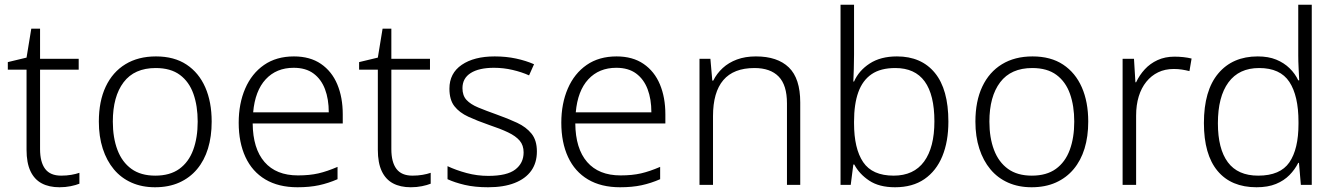

<svg xmlns="http://www.w3.org/2000/svg" viewBox="-20 -780 5641 810"><path d="M238 -39Q261 -39 281 -42.5Q301 -46 315 -51V-5Q300 1 278 5.5Q256 10 231 10Q187 10 156 -6.5Q125 -23 108.5 -58Q92 -93 92 -148V-486H13V-518L92 -537L112 -659H149V-532H312V-486H149V-151Q149 -96 170.5 -67.5Q192 -39 238 -39Z M873 -267Q873 -204 857.5 -153.5Q842 -103 811.5 -66.5Q781 -30 736.5 -10Q692 10 634 10Q579 10 535 -9.5Q491 -29 460.5 -65.5Q430 -102 413.5 -153Q397 -204 397 -267Q397 -353 426 -414.5Q455 -476 509 -509Q563 -542 638 -542Q715 -542 767 -507.5Q819 -473 846 -411.5Q873 -350 873 -267ZM456 -267Q456 -199 475.5 -147.5Q495 -96 534.5 -67.5Q574 -39 635 -39Q697 -39 736.5 -67.5Q776 -96 795 -147.5Q814 -199 814 -267Q814 -333 796 -384Q778 -435 739 -464Q700 -493 637 -493Q547 -493 501.5 -433Q456 -373 456 -267Z M1220 -542Q1288 -542 1334 -510.5Q1380 -479 1403 -424Q1426 -369 1426 -298V-259H1046Q1047 -153 1096 -96.5Q1145 -40 1237 -40Q1286 -40 1323 -48.5Q1360 -57 1404 -76V-24Q1365 -7 1325.5 1.5Q1286 10 1235 10Q1155 10 1099.5 -23Q1044 -56 1015.5 -117.5Q987 -179 987 -262Q987 -343 1014.5 -406.5Q1042 -470 1094 -506Q1146 -542 1220 -542ZM1219 -494Q1146 -494 1101 -445.5Q1056 -397 1048 -306H1367Q1367 -362 1351 -404Q1335 -446 1302.5 -470Q1270 -494 1219 -494Z M1720 -39Q1743 -39 1763 -42.5Q1783 -46 1797 -51V-5Q1782 1 1760 5.5Q1738 10 1713 10Q1669 10 1638 -6.5Q1607 -23 1590.5 -58Q1574 -93 1574 -148V-486H1495V-518L1574 -537L1594 -659H1631V-532H1794V-486H1631V-151Q1631 -96 1652.5 -67.5Q1674 -39 1720 -39Z M2245 -141Q2245 -93 2221 -59.5Q2197 -26 2151 -8Q2105 10 2039 10Q1983 10 1940.5 0Q1898 -10 1868 -24V-79Q1904 -62 1948.5 -50Q1993 -38 2040 -38Q2119 -38 2154 -65Q2189 -92 2189 -137Q2189 -167 2172.5 -186.5Q2156 -206 2123.5 -221.5Q2091 -237 2043 -253Q1994 -270 1956 -287.5Q1918 -305 1897 -332Q1876 -359 1876 -406Q1876 -471 1928 -506.5Q1980 -542 2067 -542Q2115 -542 2157 -533Q2199 -524 2233 -509L2212 -462Q2181 -476 2142.5 -485Q2104 -494 2064 -494Q2001 -494 1966 -472Q1931 -450 1931 -408Q1931 -377 1948 -358.5Q1965 -340 1997.5 -326.5Q2030 -313 2075 -297Q2123 -280 2161.5 -262Q2200 -244 2222.5 -216Q2245 -188 2245 -141Z M2581 -542Q2649 -542 2695 -510.5Q2741 -479 2764 -424Q2787 -369 2787 -298V-259H2407Q2408 -153 2457 -96.5Q2506 -40 2598 -40Q2647 -40 2684 -48.5Q2721 -57 2765 -76V-24Q2726 -7 2686.5 1.5Q2647 10 2596 10Q2516 10 2460.5 -23Q2405 -56 2376.5 -117.5Q2348 -179 2348 -262Q2348 -343 2375.5 -406.5Q2403 -470 2455 -506Q2507 -542 2581 -542ZM2580 -494Q2507 -494 2462 -445.5Q2417 -397 2409 -306H2728Q2728 -362 2712 -404Q2696 -446 2663.5 -470Q2631 -494 2580 -494Z M3169 -542Q3260 -542 3308 -495.5Q3356 -449 3356 -348V0H3300V-344Q3300 -421 3265 -457Q3230 -493 3163 -493Q3075 -493 3031.5 -442Q2988 -391 2988 -290V0H2931V-532H2977L2985 -440H2989Q3004 -470 3029 -493Q3054 -516 3089 -529Q3124 -542 3169 -542Z M3583 -550Q3583 -521 3582 -489Q3581 -457 3580 -436H3583Q3603 -482 3649 -512Q3695 -542 3764 -542Q3867 -542 3924 -472.5Q3981 -403 3981 -267Q3981 -183 3955.5 -121Q3930 -59 3880 -24.5Q3830 10 3756 10Q3689 10 3647 -18Q3605 -46 3584 -86H3580L3569 0H3526V-760H3583ZM3757 -493Q3695 -493 3657 -467Q3619 -441 3601 -391Q3583 -341 3583 -267V-260Q3583 -153 3621.5 -96Q3660 -39 3750 -39Q3835 -39 3878.5 -98.5Q3922 -158 3922 -268Q3922 -380 3881 -436.5Q3840 -493 3757 -493Z M4571 -267Q4571 -204 4555.5 -153.5Q4540 -103 4509.5 -66.5Q4479 -30 4434.5 -10Q4390 10 4332 10Q4277 10 4233 -9.5Q4189 -29 4158.5 -65.5Q4128 -102 4111.5 -153Q4095 -204 4095 -267Q4095 -353 4124 -414.5Q4153 -476 4207 -509Q4261 -542 4336 -542Q4413 -542 4465 -507.5Q4517 -473 4544 -411.5Q4571 -350 4571 -267ZM4154 -267Q4154 -199 4173.5 -147.5Q4193 -96 4232.5 -67.5Q4272 -39 4333 -39Q4395 -39 4434.5 -67.5Q4474 -96 4493 -147.5Q4512 -199 4512 -267Q4512 -333 4494 -384Q4476 -435 4437 -464Q4398 -493 4335 -493Q4245 -493 4199.5 -433Q4154 -373 4154 -267Z M4935 -541Q4954 -541 4972.5 -539Q4991 -537 5007 -533L4998 -480Q4982 -484 4966 -486.5Q4950 -489 4932 -489Q4895 -489 4866 -475Q4837 -461 4816 -435Q4795 -409 4784 -373Q4773 -337 4773 -292V0H4716V-532H4764L4770 -433H4773Q4787 -463 4809.5 -487.5Q4832 -512 4863.5 -526.5Q4895 -541 4935 -541Z M5281 10Q5174 10 5116.5 -59Q5059 -128 5059 -261Q5059 -398 5119.5 -470Q5180 -542 5286 -542Q5331 -542 5364 -528.5Q5397 -515 5420.5 -492Q5444 -469 5457 -441H5461Q5460 -464 5458.5 -493Q5457 -522 5457 -545V-760H5514V0H5468L5460 -93H5457Q5443 -65 5420 -41.5Q5397 -18 5363 -4Q5329 10 5281 10ZM5288 -39Q5381 -39 5419.5 -95Q5458 -151 5458 -257V-266Q5458 -376 5419.5 -434.5Q5381 -493 5292 -493Q5207 -493 5162.5 -432.5Q5118 -372 5118 -260Q5118 -152 5160 -95.5Q5202 -39 5288 -39Z"/></svg>

Font: Noto Sans Khmer Light
Style: Regular
Weight: 300
Version: Version 2.003